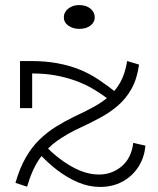

<svg xmlns="http://www.w3.org/2000/svg" viewBox="-20 -724 625 758"><path d="M482 -483 529 -469Q521 -412 499 -373Q477 -334 445.5 -307Q414 -280 376 -259.5Q338 -239 297 -220Q247 -197 207 -169Q167 -141 137 -98.5Q107 -56 87 13L41 -2Q58 -61 82 -102.5Q106 -144 136 -173Q166 -202 200.5 -223.5Q235 -245 272 -263Q311 -281 345.5 -299.5Q380 -318 408 -341.5Q436 -365 455 -399Q474 -433 482 -483ZM375 14Q331 14 288.5 -4Q246 -22 206.5 -52Q167 -82 132 -121L156 -151Q206 -99 262 -67Q318 -35 371 -35Q422 -35 460.5 -67.5Q499 -100 506 -160L554 -149Q550 -101 525.5 -64Q501 -27 462.5 -6.5Q424 14 375 14ZM59 -297V-483H102Q159 -483 205.5 -474.5Q252 -466 291.5 -450.5Q331 -435 368 -410.5Q405 -386 445 -354L425 -319Q390 -347 354 -369Q318 -391 279 -405Q240 -419 198 -426.5Q156 -434 107 -434V-297ZM293 -610Q267 -610 249.5 -623Q232 -636 232 -655Q232 -676 249.5 -690Q267 -704 292 -704Q320 -704 337 -690Q354 -676 354 -655Q354 -636 337 -623Q320 -610 293 -610Z"/></svg>

Font: BioRhyme Light
Style: Regular
Weight: 300
Designer: Aoife Mooney
Foundry: Aoife Mooney Type
Version: Version 1.600;gftools[0.9.33]